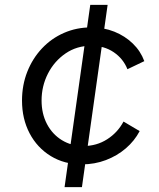

<svg xmlns="http://www.w3.org/2000/svg" viewBox="-20 -765 651 785"><path d="M70 -354Q70 -417 91.5 -471.5Q113 -526 151.5 -567Q190 -608 241.5 -630.5Q293 -653 352 -653Q404 -653 447.5 -635.5Q491 -618 523 -587Q555 -556 570 -515L501 -482Q484 -525 445 -551.5Q406 -578 353 -578Q294 -578 248 -546.5Q202 -515 176 -464Q150 -413 150 -354Q150 -300 172 -258Q194 -216 233 -192Q272 -168 321 -168Q375 -168 418 -195.5Q461 -223 485 -268L551 -229Q530 -189 494.5 -158.5Q459 -128 413 -110.5Q367 -93 315 -93Q243 -93 187.5 -127Q132 -161 101 -220Q70 -279 70 -354ZM244 0 349 -745H420L315 0Z"/></svg>

Font: Kosmopol Plus Jakarta Sans Italic It
Style: Regular
Weight: 400
Italic angle: -8.04999°
Designer: Gumpita Rahayu
Foundry: Tokotype
Version: Version 2.006